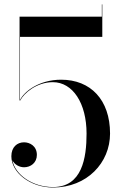

<svg xmlns="http://www.w3.org/2000/svg" viewBox="-20 -824 540 854"><path d="M435 -660V-804.5H433V-750H67V-377H70C86.5 -410 143.5 -458.5 215 -458.5C304 -458.5 365 -364.5 365 -230C365 -121 345 8 216 8C124.5 8 47 -47 35 -111.5C44 -92 66.5 -80 87 -80C116.5 -80 144 -100 144 -135C144 -175 112 -191 87 -191C56.5 -191 30.5 -170 30.5 -129C30.5 -56.5 114 10 216 10C367 10 469.5 -100 469.5 -230C469.5 -380 383 -469.5 252 -469.5C153 -469.5 86.5 -416 69 -379V-660Z"/></svg>

Font: Bodoni* 96pt
Style: Regular
Weight: 400
Version: Version 2.3